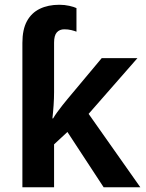

<svg xmlns="http://www.w3.org/2000/svg" viewBox="-20 -786 612 806"><path d="M229 -766Q251 -766 271 -761.5Q291 -757 301 -752V-653Q294 -656 280 -659.5Q266 -663 250 -663Q230 -663 218.5 -650Q207 -637 207 -607V-399Q207 -373 205 -344Q203 -315 200 -289H203Q210 -301 220.5 -315.5Q231 -330 242.5 -344.5Q254 -359 264 -371L407 -542H557L352 -308L569 0H415L263 -232L207 -180V0H74V-606Q74 -662 93 -697Q112 -732 147 -749Q182 -766 229 -766Z"/></svg>

Font: Noto Sans Display SemiBold
Style: Regular
Weight: 600
Designer: Monotype Design Team
Foundry: Monotype Imaging Inc.
Version: Version 2.003